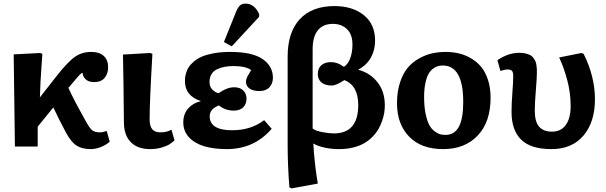

<svg xmlns="http://www.w3.org/2000/svg" viewBox="-20 -816 3375 1069"><path d="M484.9 14.2Q438.5 14.2 408 -4.4Q377.4 -22.9 348.1 -76.2Q306.2 -154.8 276.9 -217.8L189.9 -110.8V0H63L56.2 -513.2L204.1 -521L215.8 -516.1Q214.8 -497.6 211.4 -451.2Q208 -404.8 205.6 -361.6Q203.1 -318.4 202.1 -273.9L297.9 -396Q359.9 -474.6 398.9 -500.7Q438 -526.9 487.8 -526.9Q534.2 -526.9 558.1 -504.2Q582 -481.4 582 -441.9Q582 -406.2 562.7 -382.6Q543.5 -358.9 503.9 -358.9Q489.3 -358.9 476.3 -363Q463.4 -367.2 452.4 -379.4Q441.4 -391.6 439.9 -410.2Q434.1 -410.6 422.6 -398.7Q411.1 -386.7 368.2 -335L360.8 -327.1Q387.2 -266.6 460 -137.2Q479.5 -101.6 493.9 -90.3Q508.3 -79.1 535.2 -79.1Q553.2 -79.1 574.2 -86.9L590.8 -26.9Q571.3 -9.3 542.2 2.4Q513.2 14.2 484.9 14.2Z M815.9 14.2Q746.6 14.2 708.3 -24.4Q669.9 -63 669.9 -136.2Q669.9 -209.5 667.5 -347.7Q665 -485.8 664.6 -512.2L816.9 -521L828.6 -516.1Q813 -250 813 -151.9Q813 -114.3 827.4 -96.7Q841.8 -79.1 872.6 -79.1Q910.2 -79.1 934.6 -94.2L951.7 -34.2Q936.5 -21 923.3 -12.5Q910.2 -3.9 880.9 5.1Q851.6 14.2 815.9 14.2Z M1270.5 -558.1 1226.6 -582 1295.4 -752.9Q1304.7 -774.9 1315.9 -785.4Q1327.1 -795.9 1346.7 -795.9Q1397 -795.9 1423.3 -736.8L1422.4 -722.2ZM1242.7 14.2Q1171.4 14.2 1117.9 -1.5Q1064.5 -17.1 1032.5 -51.3Q1000.5 -85.4 1000.5 -134.8Q1000.5 -181.2 1027.8 -212.2Q1055.2 -243.2 1096.7 -252V-253.9Q1009.8 -282.7 1009.8 -363.8Q1009.8 -374 1010.5 -383.1Q1011.2 -392.1 1016.4 -409.9Q1021.5 -427.7 1030.5 -441.9Q1039.6 -456.1 1058.6 -472.7Q1077.6 -489.3 1103.3 -500.5Q1128.9 -511.7 1169.9 -519.3Q1210.9 -526.9 1261.7 -526.9Q1383.8 -526.9 1441.7 -487.5Q1499.5 -448.2 1499.5 -382.8Q1499.5 -351.1 1480.2 -330.1Q1460.9 -309.1 1424.3 -309.1Q1389.6 -309.1 1369.6 -322.8Q1349.6 -336.4 1349.6 -361.8Q1349.6 -369.1 1352.5 -377.7Q1355.5 -386.2 1358.2 -391.4Q1360.8 -396.5 1368.4 -408.7Q1376 -420.9 1378.4 -425.8Q1348.1 -448.2 1279.8 -448.2Q1253.4 -448.2 1231.2 -444.1Q1209 -439.9 1189 -430.7Q1168.9 -421.4 1157.7 -403.3Q1146.5 -385.3 1146.5 -359.9Q1146.5 -334 1161.4 -318.1Q1176.3 -302.2 1196.8 -296.9Q1243.7 -330.1 1283.7 -330.1Q1316.9 -330.1 1334.7 -312Q1352.5 -293.9 1352.5 -267.1Q1352.5 -235.8 1333.7 -218Q1314.9 -200.2 1281.7 -200.2Q1233.9 -200.2 1198.7 -229Q1147.5 -209 1147.5 -168.9Q1147.5 -90.8 1272.5 -90.8Q1377.4 -90.8 1450.7 -147L1492.7 -99.1Q1395.5 14.2 1242.7 14.2Z M1603.5 232.9 1591.3 227.1Q1581.5 106.9 1581.5 -15.1V-500Q1581.5 -636.7 1649.4 -709.5Q1717.3 -782.2 1842.3 -782.2Q1942.4 -782.2 2005.4 -731.9Q2068.4 -681.6 2068.4 -589.8Q2068.4 -539.1 2045.9 -497.1Q2023.4 -455.1 1976.6 -429.2V-426.8Q2040.5 -410.2 2081.5 -358.4Q2122.6 -306.6 2122.6 -229Q2122.6 -209.5 2119.4 -188.7Q2116.2 -168 2107.9 -143.8Q2099.6 -119.6 2087.2 -97.7Q2074.7 -75.7 2054.4 -54.9Q2034.2 -34.2 2008.5 -19Q1982.9 -3.9 1946.5 5.1Q1910.2 14.2 1867.7 14.2Q1825.2 14.2 1787.1 5.9Q1749 -2.4 1726.6 -16.1H1724.6Q1726.6 29.3 1732.7 84.7Q1738.8 140.1 1744.1 172.9L1749.5 206.1ZM1838.4 -73.2Q1974.6 -73.2 1974.6 -231Q1974.6 -339.4 1897.5 -370.1Q1852.1 -339.8 1826.7 -339.8Q1790 -339.8 1769.8 -356.9Q1749.5 -374 1749.5 -402.8Q1749.5 -436 1769.3 -453.1Q1789.1 -470.2 1823.2 -470.2Q1860.4 -470.2 1894.5 -443.8Q1918 -458.5 1930.2 -492.2Q1942.4 -525.9 1942.4 -567.9Q1942.4 -624.5 1911.9 -653.8Q1881.3 -683.1 1833.5 -683.1Q1778.3 -683.1 1749.5 -647.2Q1720.7 -611.3 1720.7 -541V-100.1Q1737.3 -87.4 1775.1 -80.3Q1813 -73.2 1838.4 -73.2Z M2447.3 14.2Q2325.2 14.2 2257.8 -55.4Q2190.4 -125 2190.4 -241.2Q2190.4 -306.2 2207.3 -357.2Q2224.1 -408.2 2250.7 -439.5Q2277.3 -470.7 2314 -491Q2350.6 -511.2 2386.5 -519Q2422.4 -526.9 2461.4 -526.9Q2499.5 -526.9 2534.4 -518.8Q2569.3 -510.7 2602.1 -491.7Q2634.8 -472.7 2658.7 -444.1Q2682.6 -415.5 2697 -371.3Q2711.4 -327.1 2711.4 -272Q2711.4 -137.2 2639.9 -61.5Q2568.4 14.2 2447.3 14.2ZM2460.4 -64.9Q2510.7 -64.9 2534.9 -110.4Q2559.1 -155.8 2559.1 -248Q2559.1 -451.2 2445.3 -451.2Q2430.7 -451.2 2418 -447.8Q2405.3 -444.3 2390.6 -433.3Q2376 -422.4 2365.7 -404.1Q2355.5 -385.7 2348.4 -353Q2341.3 -320.3 2341.3 -276.9Q2341.3 -221.7 2350.1 -180.7Q2358.9 -139.6 2371.1 -118.2Q2383.3 -96.7 2401.1 -84Q2418.9 -71.3 2432.1 -68.1Q2445.3 -64.9 2460.4 -64.9Z M3050.3 14.2Q2934.6 14.2 2881.3 -38.8Q2828.1 -91.8 2828.1 -192.9Q2828.1 -241.2 2832.8 -300.3Q2837.4 -359.4 2837.4 -394Q2837.4 -415 2829.8 -422.1Q2822.3 -429.2 2806.2 -429.2Q2791.5 -429.2 2766.1 -420.9L2749.5 -481Q2810.1 -522 2871.6 -522Q2891.6 -522 2907.2 -518.1Q2922.9 -514.2 2933.1 -508.5Q2943.4 -502.9 2950.4 -492.9Q2957.5 -482.9 2961.2 -474.6Q2964.8 -466.3 2966.8 -453.1Q2968.8 -439.9 2969 -431.4Q2969.2 -422.9 2969.2 -409.2Q2969.2 -383.3 2963.4 -313.2Q2957.5 -243.2 2957.5 -200.2Q2957.5 -137.7 2981.9 -110.4Q3006.3 -83 3053.2 -83Q3104 -83 3130.6 -120.8Q3157.2 -158.7 3157.2 -225.1Q3157.2 -299.8 3137.9 -371.1Q3118.7 -442.4 3093.3 -496.1L3217.3 -521L3229.5 -516.1Q3292.5 -390.1 3292.5 -263.2Q3292.5 -136.2 3228.5 -61Q3164.6 14.2 3050.3 14.2Z"/></svg>

Font: Literata Book
Style: Bold
Weight: 700
Designer: Latin by Veronika Burian and Jose Scaglione. Greek by Irene Vlachou. Cyrillic by Vera Evstafieva
Foundry: TypeTogether
Version: Version 2.003;PS 002.003;hotconv 1.0.88;makeotf.lib2.5.64775